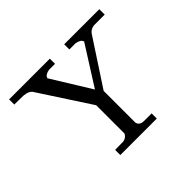

<svg xmlns="http://www.w3.org/2000/svg" viewBox="-158 -955 1183 1183"><g transform="rotate(-45 433.0 -363.5)"><path d="M489 -75Q496 -45 535 -45H600V0H282V-45L353 -46Q381 -50 394 -75V-322L179 -652Q165 -677 117 -681L40 -682V-727H395V-682H343Q304 -675 299 -652L457 -396L619 -652Q614 -675 574 -682H520V-727H826V-680H733Q701 -676 686 -653L489 -352Z"/></g></svg>

Font: Sawarabi Mincho
Style: Regular
Weight: 400
Version: Version 1.00